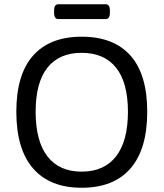

<svg xmlns="http://www.w3.org/2000/svg" viewBox="-20 -879 771 905"><path d="M365 -706Q516 -706 595 -617Q674 -528 674 -352Q674 -176 595 -85Q516 6 365 6Q215 6 136 -85Q57 -176 57 -352Q57 -528 136 -617Q215 -706 365 -706ZM365 -630Q259 -630 203.5 -560Q148 -490 148 -352Q148 -214 203.5 -142Q259 -70 365 -70Q471 -70 527 -142Q583 -214 583 -352Q583 -490 527 -560Q471 -630 365 -630ZM478 -859Q498 -859 498 -829V-819Q498 -789 478 -789H255Q235 -789 235 -819V-829Q235 -859 255 -859Z"/></svg>

Font: Asap VF Beta
Style: Regular
Weight: 400
Designer: Pablo Cosgaya
Foundry: Pablo Cosgaya
Version: Version 1.007